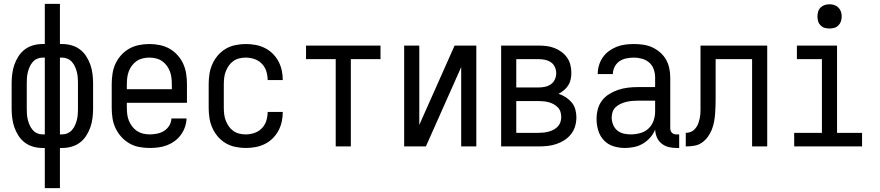

<svg xmlns="http://www.w3.org/2000/svg" viewBox="-20 -755 4540 990"><path d="M211 215V8H200Q175 8 151.5 1.5Q128 -5 108.5 -19.5Q89 -34 75.5 -55Q62 -76 54 -99Q46 -122 43 -146.5Q40 -171 40 -195V-325Q40 -349 43 -373.5Q46 -398 54 -421Q62 -444 75.5 -465Q89 -486 108.5 -500.5Q128 -515 151.5 -521.5Q175 -528 200 -528H211V-735H289V-528H300Q325 -528 348.5 -521.5Q372 -515 391.5 -500.5Q411 -486 424.5 -465Q438 -444 446 -421Q454 -398 457 -373.5Q460 -349 460 -325V-195Q460 -171 457 -146.5Q454 -122 446 -99Q438 -76 424.5 -55Q411 -34 391.5 -19.5Q372 -5 348.5 1.5Q325 8 300 8H289V215ZM200 -62H211V-458H200Q185 -458 171.5 -452Q158 -446 148.5 -435Q139 -424 133 -410.5Q127 -397 123.5 -383Q120 -369 119 -354.5Q118 -340 118 -325V-195Q118 -180 119 -165.5Q120 -151 123.5 -137Q127 -123 133 -109.5Q139 -96 148.5 -85Q158 -74 171.5 -68Q185 -62 200 -62ZM289 -62H300Q315 -62 328.5 -68Q342 -74 351.5 -85Q361 -96 367 -109.5Q373 -123 376.5 -137Q380 -151 381 -165.5Q382 -180 382 -195V-325Q382 -340 381 -354.5Q380 -369 376.5 -383Q373 -397 367 -410.5Q361 -424 351.5 -435Q342 -446 328.5 -452Q315 -458 300 -458H289Z M752 8Q725 8 698 3Q671 -2 647.5 -15.5Q624 -29 605.5 -49.5Q587 -70 575.5 -94.5Q564 -119 560 -146Q556 -173 556 -200V-320Q556 -347 560 -374Q564 -401 575 -425.5Q586 -450 604.5 -470.5Q623 -491 646 -504Q669 -517 696 -522.5Q723 -528 750 -528Q777 -528 804 -522.5Q831 -517 854 -504Q877 -491 895.5 -470.5Q914 -450 925 -425.5Q936 -401 940 -374Q944 -347 944 -320V-225H634V-200Q634 -183 636 -166Q638 -149 644.5 -133Q651 -117 661.5 -103Q672 -89 686.5 -79.5Q701 -70 718 -66Q735 -62 752 -62Q771 -62 790.5 -66Q810 -70 826 -80Q842 -90 852.5 -107Q863 -124 864 -144H942Q941 -121 933.5 -99.5Q926 -78 912.5 -59.5Q899 -41 880.5 -27.5Q862 -14 841 -6Q820 2 797 5Q774 8 752 8ZM866 -295V-320Q866 -337 864 -354Q862 -371 856 -387Q850 -403 839.5 -417Q829 -431 815 -440.5Q801 -450 784 -454Q767 -458 750 -458Q733 -458 716 -454Q699 -450 685 -440.5Q671 -431 660.5 -417Q650 -403 644 -387Q638 -371 636 -354Q634 -337 634 -320V-295Z M1247 8Q1221 8 1194 2.5Q1167 -3 1144 -16.5Q1121 -30 1103.5 -50.5Q1086 -71 1075 -95.5Q1064 -120 1060 -146.5Q1056 -173 1056 -200V-320Q1056 -347 1060 -373.5Q1064 -400 1075 -424.5Q1086 -449 1103.5 -469.5Q1121 -490 1144 -503.5Q1167 -517 1194 -522.5Q1221 -528 1247 -528Q1272 -528 1297 -523.5Q1322 -519 1344.5 -508Q1367 -497 1385 -479.5Q1403 -462 1415 -440Q1427 -418 1432.5 -393.5Q1438 -369 1438 -344V-342H1360V-343Q1360 -366 1353 -388Q1346 -410 1330 -426.5Q1314 -443 1292 -450.5Q1270 -458 1247 -458Q1230 -458 1213.5 -454Q1197 -450 1183 -440Q1169 -430 1159.5 -416Q1150 -402 1144 -386.5Q1138 -371 1136 -354Q1134 -337 1134 -320V-200Q1134 -183 1136 -166Q1138 -149 1144 -133.5Q1150 -118 1159.5 -104Q1169 -90 1183 -80Q1197 -70 1213.5 -66Q1230 -62 1247 -62Q1270 -62 1292 -69.5Q1314 -77 1330 -93.5Q1346 -110 1353 -132Q1360 -154 1360 -177V-178H1438V-176Q1438 -151 1432.5 -126.5Q1427 -102 1415 -80Q1403 -58 1385 -40.5Q1367 -23 1344.5 -12Q1322 -1 1297 3.5Q1272 8 1247 8Z M1711 0V-450H1558V-520H1942V-450H1789V0Z M2064 0V-520H2142V-111L2324 -520H2436V0H2358V-409L2176 0Z M2564 0V-520H2757Q2778 -520 2798.5 -517.5Q2819 -515 2838.5 -507.5Q2858 -500 2875 -487.5Q2892 -475 2904 -458Q2916 -441 2921 -420.5Q2926 -400 2926 -379Q2926 -362 2922.5 -345.5Q2919 -329 2910 -315Q2901 -301 2888 -290Q2875 -279 2860 -271Q2880 -265 2897.5 -253.5Q2915 -242 2928 -226.5Q2941 -211 2946.5 -191Q2952 -171 2952 -150Q2952 -127 2945.5 -104.5Q2939 -82 2924.5 -63.5Q2910 -45 2890.5 -32.5Q2871 -20 2849 -12.5Q2827 -5 2803.5 -2.5Q2780 0 2757 0ZM2642 -304H2757Q2774 -304 2790.5 -307.5Q2807 -311 2820.5 -320.5Q2834 -330 2841 -345.5Q2848 -361 2848 -377Q2848 -394 2841 -409.5Q2834 -425 2820.5 -434Q2807 -443 2790.5 -446.5Q2774 -450 2757 -450H2642ZM2642 -70H2757Q2771 -70 2784 -71.5Q2797 -73 2810 -76.5Q2823 -80 2835 -86.5Q2847 -93 2856 -102.5Q2865 -112 2869.5 -125Q2874 -138 2874 -152Q2874 -165 2870 -178Q2866 -191 2856.5 -201Q2847 -211 2835 -217.5Q2823 -224 2810.5 -227.5Q2798 -231 2784.5 -232.5Q2771 -234 2757 -234H2642Z M3202 8Q3172 8 3143 -1Q3114 -10 3093.5 -32Q3073 -54 3064.5 -83Q3056 -112 3056 -141Q3056 -167 3062.5 -192Q3069 -217 3084.5 -237Q3100 -257 3122 -270.5Q3144 -284 3168.5 -292Q3193 -300 3218 -303Q3243 -306 3269 -306H3358V-355Q3358 -376 3351 -397Q3344 -418 3328 -432Q3312 -446 3291 -452Q3270 -458 3249 -458Q3229 -458 3209.5 -454Q3190 -450 3174 -439Q3158 -428 3149 -410Q3140 -392 3140 -373H3062Q3062 -396 3068.5 -418Q3075 -440 3088 -459Q3101 -478 3119.5 -491.5Q3138 -505 3159 -513.5Q3180 -522 3203 -525Q3226 -528 3249 -528Q3273 -528 3297 -524.5Q3321 -521 3343 -511Q3365 -501 3383.5 -485Q3402 -469 3414 -448Q3426 -427 3431 -403Q3436 -379 3436 -355V-93Q3436 -87 3438 -81Q3440 -75 3444.5 -70.5Q3449 -66 3455 -64Q3461 -62 3467 -62H3482V8H3467Q3447 8 3427 3Q3407 -2 3391 -15Q3375 -28 3367 -47Q3359 -66 3358 -87Q3349 -64 3332.5 -45.5Q3316 -27 3295 -14.5Q3274 -2 3250 3Q3226 8 3202 8ZM3232 -62Q3256 -62 3280.5 -68.5Q3305 -75 3323 -91.5Q3341 -108 3349.5 -131.5Q3358 -155 3358 -180V-236H3269Q3254 -236 3238.5 -234.5Q3223 -233 3208.5 -229.5Q3194 -226 3180 -219.5Q3166 -213 3155 -203Q3144 -193 3139 -178.5Q3134 -164 3134 -149Q3134 -131 3141 -113Q3148 -95 3162 -83Q3176 -71 3194.5 -66.5Q3213 -62 3232 -62Z M3516 0V-70Q3527 -70 3538 -73.5Q3549 -77 3557.5 -84.5Q3566 -92 3572 -101.5Q3578 -111 3581.5 -121.5Q3585 -132 3587.5 -143Q3590 -154 3591 -165Q3592 -176 3592 -187Q3592 -198 3592 -209V-520H3936V0H3858V-450H3670V-256Q3670 -235 3669.5 -213.5Q3669 -192 3667.5 -170.5Q3666 -149 3662 -127.5Q3658 -106 3650 -86Q3642 -66 3629 -48.5Q3616 -31 3598.5 -19Q3581 -7 3559.5 -3.5Q3538 0 3516 0Z M4075 0V-70H4218V-450H4089V-520H4296V-70H4425V0ZM4257 -608Q4244 -608 4232 -611.5Q4220 -615 4211 -624Q4202 -633 4198.5 -645Q4195 -657 4195 -670Q4195 -683 4198.5 -695Q4202 -707 4211 -716Q4220 -725 4232 -729Q4244 -733 4257 -733Q4270 -733 4282 -729Q4294 -725 4303 -716Q4312 -707 4316 -695Q4320 -683 4320 -670Q4320 -657 4316 -645Q4312 -633 4303 -624Q4294 -615 4282 -611.5Q4270 -608 4257 -608Z"/></svg>

Font: Iosevka Algr
Style: Regular
Weight: 400
Monospace: yes
Designer: Belleve Invis
Foundry: Belleve Invis
Version: Version 26.0.2; ttfautohint (v1.8.3)